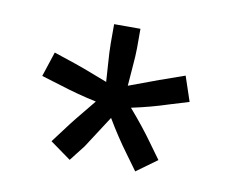

<svg xmlns="http://www.w3.org/2000/svg" viewBox="-48 -551 514 431"><g transform="rotate(10 209.5 -335.5)"><path d="M180.2 -450.2V-494.1H240.2V-450.2Q240.2 -434.1 237.5 -403.3Q234.9 -372.6 234.4 -363.3Q306.6 -390.6 358.4 -408.2L377.4 -351.6L334 -338.4Q293.9 -325.2 250 -315.9Q283.7 -276.9 305.2 -246.6L331.1 -210.9L284.2 -176.8L258.3 -212.4Q233.4 -246.1 210 -285.6Q208 -282.7 162.6 -212.4L134.8 -176.8L87.4 -210.9L114.3 -246.6Q124 -260.3 169.9 -315.9Q127.9 -324.7 85 -338.4L41.5 -351.6L60.1 -408.2Q118.2 -389.2 145 -378.7Q171.9 -368.2 185.1 -363.3Q185.1 -367.7 182.6 -400.6Q180.2 -433.6 180.2 -450.2Z"/></g></svg>

Font: MiladAzad
Style: Regular
Weight: 400
Designer: Reza bakhtiari fard
Foundry: http://font-store.ir
Version: Version:0.0.3;RFB:1.2.5;Building:2016-04-05 21:27:38.277324